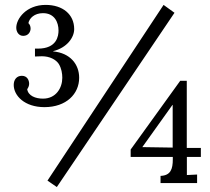

<svg xmlns="http://www.w3.org/2000/svg" viewBox="-20 -736 845 772"><path d="M637.7 -716.3 170.9 -9.8 208.5 16.1 681.6 -684.6ZM35.2 -394.5C35.2 -351.6 78.6 -305.2 158.7 -305.2C246.6 -305.2 298.3 -358.4 298.3 -423.3C298.3 -477.1 262.7 -522.9 193.8 -529.3V-530.3C250 -544.4 278.3 -585.4 278.3 -619.1C278.3 -678.2 232.4 -716.3 163.6 -716.3C85.4 -716.3 45.4 -660.6 45.4 -624.5C45.4 -607.4 55.7 -591.8 73.2 -591.8C95.2 -591.8 103 -609.4 103 -621.1C103 -629.9 100.1 -637.2 94.2 -643.1C98.1 -662.6 118.2 -683.1 152.8 -683.1C199.7 -683.1 215.3 -646 215.3 -613.3C215.3 -591.8 209 -540.5 132.3 -540.5H120.6V-508.8C130.9 -509.3 140.1 -509.8 148.4 -509.8C180.2 -509.8 204.6 -496.6 216.3 -479C227.5 -460.9 230.5 -439.5 230.5 -423.3C230.5 -382.3 205.1 -339.4 152.8 -339.4C123 -339.4 93.3 -350.6 89.4 -377.4C93.8 -383.3 97.2 -391.6 97.2 -398.9C97.2 -413.6 89.4 -431.2 67.9 -431.2C46.9 -431.2 35.2 -415.5 35.2 -394.5ZM772.5 -34.2 731.4 -32.2V-105H787.6V-141.1H731V-411.1H704.6L505.4 -134.8V-105H674.8V-95.2C674.8 -56.6 666.5 -30.3 625.5 -28.8V0H772.5ZM673.3 -314H674.3V-142.6L552.2 -144.5Z"/></svg>

Font: Parastoo
Style: Regular
Weight: 400
Foundry: Saber Rastikerdar (saber.rastikerdar@gmail.com)
Version: Version 2.0.1